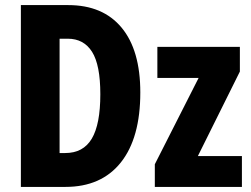

<svg xmlns="http://www.w3.org/2000/svg" viewBox="-20 -734 987 754"><path d="M531 -371Q531 -192 454.5 -96Q378 0 237 0H62V-714H248Q384 -714 457.5 -625.5Q531 -537 531 -371ZM374 -364Q374 -479 341.5 -530.5Q309 -582 246 -582H214V-133H236Q307 -133 340.5 -189.5Q374 -246 374 -364ZM930 0H588V-89L760 -428H598V-550H922V-453L757 -121H930Z"/></svg>

Font: Noto Sans ExtraCondensed ExtraBold
Style: Regular
Weight: 800
Width: 2
Designer: Monotype Design Team
Foundry: Monotype Imaging Inc.
Version: Version 2.013; ttfautohint (v1.8.4.7-5d5b)